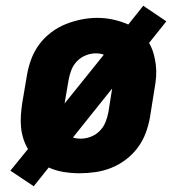

<svg xmlns="http://www.w3.org/2000/svg" viewBox="-20 -593 640 666"><path d="M97 53 16 -1 77 -76Q67 -93 61 -112Q55 -131 53 -151.5Q51 -172 52.5 -193Q54 -214 57 -235L74 -335Q79 -363 89 -389.5Q99 -416 116.5 -439.5Q134 -463 158 -481Q182 -499 208.5 -509.5Q235 -520 262.5 -525.5Q290 -531 318 -531Q346 -531 373 -525Q400 -519 425 -508L477 -573L557 -519L497 -444Q507 -427 512.5 -408Q518 -389 520.5 -368.5Q523 -348 521.5 -327Q520 -306 516 -285L500 -185Q495 -157 485 -130.5Q475 -104 457.5 -80.5Q440 -57 416 -39Q392 -21 365.5 -10.5Q339 0 311 4Q283 8 256 8Q228 8 200.5 3.5Q173 -1 149 -12ZM204 -234 340 -403Q334 -406 327 -407Q320 -408 313 -408Q295 -408 277.5 -401Q260 -394 247 -380.5Q234 -367 227.5 -350Q221 -333 218 -316ZM259 -112Q277 -112 294.5 -118.5Q312 -125 325.5 -138.5Q339 -152 346 -169.5Q353 -187 356 -204L369 -286L233 -116Q239 -114 245.5 -113Q252 -112 259 -112Z"/></svg>

Font: Iosevka Etoile Heavy Oblique
Style: Regular
Weight: 900
Italic angle: -9°
Designer: Belleve Invis
Foundry: Belleve Invis
Version: Version 15.5.2; ttfautohint (v1.8.4)